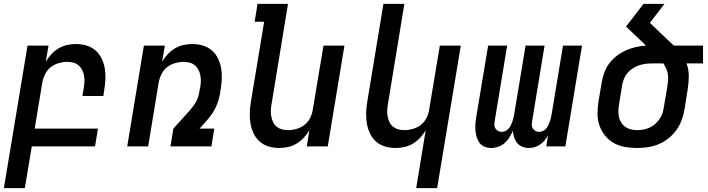

<svg xmlns="http://www.w3.org/2000/svg" viewBox="-29 -755 3649 990"><path d="M-9 215 113 -520H221L207 -437Q219 -457 235.5 -475Q252 -493 273 -505.5Q294 -518 317 -523Q340 -528 362 -528Q391 -528 417.5 -520Q444 -512 464 -494.5Q484 -477 495.5 -452.5Q507 -428 511.5 -401Q516 -374 514.5 -345.5Q513 -317 508 -288L504 -260H396L403 -303Q406 -319 406.5 -335Q407 -351 404 -366.5Q401 -382 394 -395.5Q387 -409 375.5 -418.5Q364 -428 349 -432Q334 -436 317 -436Q296 -436 273.5 -429.5Q251 -423 232.5 -408.5Q214 -394 203.5 -372.5Q193 -351 189 -329L150 -92H476L461 0H135L99 215Z M627 0 713 -520H821L807 -437Q819 -457 835.5 -475Q852 -493 873 -505.5Q894 -518 917 -523Q940 -528 962 -528Q991 -528 1017.5 -520Q1044 -512 1064 -494.5Q1084 -477 1095.5 -452.5Q1107 -428 1111.5 -401Q1116 -374 1114.5 -345.5Q1113 -317 1108 -288Q1105 -266 1099 -244Q1093 -222 1083 -200.5Q1073 -179 1058.5 -160Q1044 -141 1028 -123L1000 -92H1076L1061 0H850L865 -92L949 -185Q960 -198 970 -211.5Q980 -225 986.5 -239.5Q993 -254 996.5 -269.5Q1000 -285 1002 -300L1003 -303Q1006 -319 1006.5 -335Q1007 -351 1004 -366.5Q1001 -382 994 -395.5Q987 -409 975.5 -418.5Q964 -428 949 -432Q934 -436 917 -436Q896 -436 873.5 -429.5Q851 -423 832.5 -408.5Q814 -394 803.5 -372.5Q793 -351 789 -329L735 0Z M1411 8Q1382 8 1355.5 0Q1329 -8 1309.5 -25.5Q1290 -43 1278.5 -67.5Q1267 -92 1262.5 -119Q1258 -146 1259 -174.5Q1260 -203 1265 -232L1333 -643H1284L1299 -735H1456L1371 -217Q1368 -201 1367.5 -185Q1367 -169 1370 -153.5Q1373 -138 1379.5 -124.5Q1386 -111 1398 -101.5Q1410 -92 1425 -88Q1440 -84 1457 -84Q1478 -84 1500.5 -90.5Q1523 -97 1541.5 -111.5Q1560 -126 1570.5 -147.5Q1581 -169 1584 -191L1639 -520H1747L1661 0H1553L1566 -83Q1554 -63 1537.5 -45Q1521 -27 1500 -14.5Q1479 -2 1456 3Q1433 8 1411 8Z M2117 215 2166 -83Q2154 -63 2137.5 -45Q2121 -27 2100 -14.5Q2079 -2 2056 3Q2033 8 2011 8Q1982 8 1955.5 0Q1929 -8 1909.5 -25.5Q1890 -43 1878.5 -67.5Q1867 -92 1862.5 -119Q1858 -146 1859 -174.5Q1860 -203 1865 -232L1948 -735H2056L1971 -217Q1968 -201 1967.5 -185Q1967 -169 1970 -153.5Q1973 -138 1979.5 -124.5Q1986 -111 1998 -101.5Q2010 -92 2025 -88Q2040 -84 2057 -84Q2078 -84 2100.5 -90.5Q2123 -97 2141.5 -111.5Q2160 -126 2170.5 -147.5Q2181 -169 2184 -191L2239 -520H2347L2225 215Z M2505 8Q2487 8 2471 2Q2455 -4 2445 -16.5Q2435 -29 2430 -45Q2425 -61 2423 -78Q2421 -95 2422 -112.5Q2423 -130 2426 -148L2488 -520H2586L2522 -132Q2520 -121 2520 -111Q2520 -101 2525.5 -92.5Q2531 -84 2539.5 -79.5Q2548 -75 2558 -75Q2568 -75 2577.5 -79.5Q2587 -84 2593.5 -91.5Q2600 -99 2604.5 -108Q2609 -117 2612.5 -126.5Q2616 -136 2618 -145Q2620 -154 2622 -164L2681 -520H2779L2715 -132Q2713 -121 2713 -111Q2713 -101 2718.5 -92.5Q2724 -84 2732.5 -79.5Q2741 -75 2751 -75Q2761 -75 2770.5 -79.5Q2780 -84 2786.5 -91.5Q2793 -99 2797.5 -108Q2802 -117 2805.5 -126.5Q2809 -136 2811 -145Q2813 -154 2815 -164L2874 -520H2972L2886 0H2788L2797 -58Q2790 -44 2779.5 -31.5Q2769 -19 2756 -10Q2743 -1 2728 3.5Q2713 8 2698 8Q2680 8 2664 1.5Q2648 -5 2637.5 -18Q2627 -31 2622 -47Q2617 -63 2615 -81Q2608 -63 2598 -47Q2588 -31 2573.5 -18Q2559 -5 2540.5 1.5Q2522 8 2505 8Z M3256 8Q3224 8 3193 2.5Q3162 -3 3136 -17.5Q3110 -32 3091 -55.5Q3072 -79 3062 -107.5Q3052 -136 3052 -168Q3052 -200 3057 -232L3074 -332Q3078 -357 3087.5 -382.5Q3097 -408 3113.5 -429.5Q3130 -451 3152.5 -468Q3175 -485 3200 -496Q3225 -507 3250.5 -512.5Q3276 -518 3302 -520L3199 -618L3289 -735H3397L3322 -637L3410 -553Q3419 -545 3427.5 -537Q3436 -529 3445 -520H3596V-428H3511Q3523 -396 3522.5 -360Q3522 -324 3516 -288L3500 -188Q3495 -161 3485 -134Q3475 -107 3457.5 -83Q3440 -59 3417 -41Q3394 -23 3367 -11.5Q3340 0 3311.5 4Q3283 8 3256 8ZM3257 -84Q3272 -84 3288.5 -87Q3305 -90 3320.5 -97Q3336 -104 3349 -115.5Q3362 -127 3372 -141.5Q3382 -156 3387 -171.5Q3392 -187 3394 -203L3411 -303Q3414 -320 3415.5 -337Q3417 -354 3415 -370Q3413 -386 3406.5 -400.5Q3400 -415 3392 -428H3330Q3314 -428 3297 -425.5Q3280 -423 3264 -417.5Q3248 -412 3233 -402Q3218 -392 3206.5 -378.5Q3195 -365 3188.5 -349Q3182 -333 3179 -317L3163 -217Q3160 -200 3159.5 -183.5Q3159 -167 3162.5 -151.5Q3166 -136 3174.5 -122.5Q3183 -109 3195.5 -100.5Q3208 -92 3224 -88Q3240 -84 3257 -84Z"/></svg>

Font: Iosevka SmBd Ex Obl
Style: Regular
Weight: 600
Width: 7
Italic angle: -9°
Monospace: yes
Designer: Belleve Invis
Foundry: Belleve Invis
Version: Version 32.5.0; ttfautohint (v1.8.4)